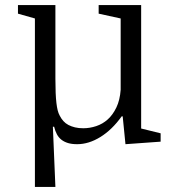

<svg xmlns="http://www.w3.org/2000/svg" viewBox="-20 -560 702 759"><path d="M118 -487V179H199L189 -59H194Q198 -42 205 -29Q212 -16 223 -7.5Q234 1 249 5.5Q264 10 285 10Q331 10 377 -18.5Q423 -47 461 -100H465L476 10L615 0V-33L538 -52V-540H370V-506L457 -487V-205Q454 -164 440 -135Q426 -106 406 -88Q386 -70 360.5 -61.5Q335 -53 309 -53Q291 -53 276.5 -56.5Q262 -60 250.5 -66Q239 -72 230.5 -81.5Q222 -91 216 -103Q211 -112 208 -124Q205 -136 203 -153Q201 -170 200 -193.5Q199 -217 199 -249V-540H51V-506Z"/></svg>

Font: GradeGX
Style: Regular
Weight: 100
Width: 1
Designer: Adam Twardoch
Foundry: Adam Twardoch
Version: Version 2.002; DEVELOPMENT